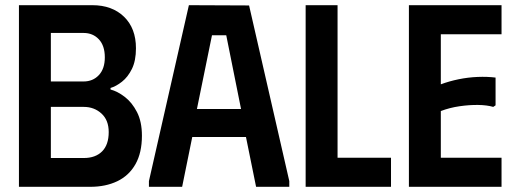

<svg xmlns="http://www.w3.org/2000/svg" viewBox="-20 -720 1981 740"><path d="M53 0H328Q387 0 432 -21.5Q477 -43 502 -87Q527 -131 527 -197Q527 -251 508 -288Q489 -325 461 -346.5Q433 -368 406 -375V-381Q427 -387 450 -405Q473 -423 488.5 -454.5Q504 -486 504 -534Q504 -611 458 -655.5Q412 -700 336 -700H53ZM176 -111V-308H303Q343 -308 371 -282.5Q399 -257 399 -211Q399 -162 373.5 -136.5Q348 -111 303 -111ZM176 -406V-593H302Q338 -593 361 -568.5Q384 -544 384 -499Q384 -455 361 -430.5Q338 -406 302 -406Z M554 0V-22L708 -700L940 -699L1095 -22V0H967L928 -192H721L682 0ZM739 -300H909L852 -584H797Z M1158 -700H1281V-112H1487V0H1158Z M1913 -700V-588H1679V-395Q1711 -407 1747.5 -414.5Q1784 -422 1821 -423.5Q1858 -425 1890 -421V-314L1881 -308Q1857 -315 1823 -315.5Q1789 -316 1751 -310.5Q1713 -305 1679 -292V-112H1913V0H1556V-700Z"/></svg>

Font: Phudu Medium
Style: Regular
Weight: 500
Version: Version 1.005;gftools[0.9.23]